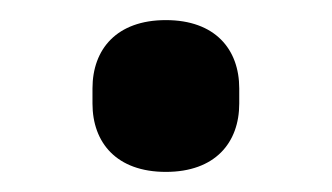

<svg xmlns="http://www.w3.org/2000/svg" viewBox="-20 -159 330 191"><path d="M145 12C194 12 218 -17 218 -56V-71C218 -110 194 -139 145 -139C96 -139 72 -110 72 -71V-56C72 -17 96 12 145 12Z"/></svg>

Font: IBMKR Medm
Style: Regular
Weight: 500
Designer: Mike Abbink; Paul van der Laan; Pieter van Rosmalen; Wujin Sim; Chorong Kim; Dohee Lee;
Foundry: Sandoll Inc.
Version: Version 1.002